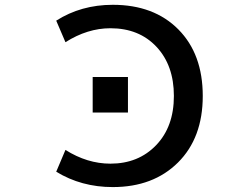

<svg xmlns="http://www.w3.org/2000/svg" viewBox="-20 -761 1040 792"><path d="M435.5 -644.5Q340.8 -644.5 250 -586.9L211.9 -675.8Q314.5 -741.2 445.3 -741.2Q615.2 -741.2 715.8 -639.6Q816.4 -538.1 816.4 -365.2Q816.4 -192.4 714.4 -90.8Q612.3 10.7 445.3 10.7Q315.4 10.7 211.9 -52.7L250 -142.6Q339.8 -85.9 435.5 -85.9Q550.8 -85.9 624 -162.1Q697.3 -238.3 697.3 -365.2Q697.3 -491.2 625.5 -567.9Q553.7 -644.5 435.5 -644.5ZM362.3 -296.9V-443.4H507.8V-296.9Z"/></svg>

Font: GenEi Gothic M SemiBold
Style: Regular
Weight: 500
Designer: o_tamon (Modified); [Source Han Sans]
Ryoko NISHIZUKA  (kana & ideographs); Paul D. Hunt (Latin, Greek & Cyrillic); Wenl
Version: Version 1.1a;Original Version 1.004